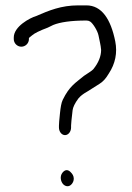

<svg xmlns="http://www.w3.org/2000/svg" viewBox="-20 -659 478 697"><path d="M206.9 -32.3C196 -18.7 200.8 -0.2 208.5 8.8C216.2 17.8 230.3 21.8 240.9 8.6C244.7 3.8 247.9 -2.7 247.8 -10.5C247.7 -20.6 243 -27.5 237 -33.5C234 -36.9 228.3 -41.6 222.1 -41.4C215.8 -41.2 210.8 -37.1 206.9 -32.3ZM85 -517V-521C86 -522.2 90.3 -526.3 96.7 -530.8L97.3 -531.2L97.8 -531.7C105 -538 124.2 -547.9 153.4 -558.7C160.2 -561.8 165.8 -564.5 173.1 -568.3C197.9 -578.5 238 -584.5 293.6 -584.5C298.9 -584.5 303.2 -583.3 307.1 -580.9C316.9 -574.9 334.3 -547.6 337.7 -529.9C342.1 -506.6 345.3 -497.9 347.1 -477.5C346.9 -455.2 338.1 -431.4 318.4 -407.4C314.4 -402.4 295.7 -391.1 285.1 -383.8C253.9 -357.8 232.2 -346.8 207.8 -296.6C202.6 -285.9 200 -270 197.6 -246.7C195.2 -223.7 194 -210 194 -203V-196C194 -181 204 -168.5 216 -168.5C228 -168.5 238 -181 238 -196V-203C238 -207.9 239.8 -227.8 243.6 -259.2C244.8 -269.1 251.3 -283.9 264.9 -302C268.1 -306.2 274.8 -312.5 285.5 -319.8C312.4 -335.6 316.2 -339.5 340.5 -354.2C354.1 -362.4 364.3 -374 375.2 -392.4C398.5 -427.7 406.7 -467.2 398.4 -508.9C382.1 -590.1 348.9 -639.5 293.6 -639.5H264C201.9 -639.5 157.6 -620.8 111.3 -600.8C88.6 -594 30 -563 30 -523V-517C30 -502 42.5 -489.5 57.5 -489.5C72.5 -489.5 85 -502 85 -517Z"/></svg>

Font: MewTooHand
Style: BdCond
Weight: 400
Designer: Mew Too, Robert Jablonski
Version: Version 0.77